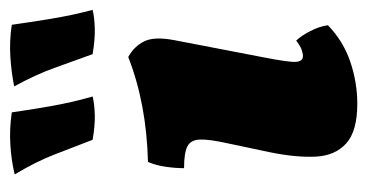

<svg xmlns="http://www.w3.org/2000/svg" viewBox="-202 -552 762 399"><g transform="rotate(-90 179.5 -352.0)"><path d="M164 9Q107 9 81.5 -14Q56 -37 54 -77.5Q52 -118 63 -172L82 -262Q90 -298 89.5 -317.5Q89 -337 75.5 -344Q62 -351 30 -351Q30 -369 33 -389.5Q36 -410 43 -426Q164 -429 261 -467Q283 -455 293.5 -434Q304 -413 296 -371L260 -184Q250 -133 251 -118.5Q252 -104 263 -104Q269 -104 277 -107Q285 -110 295 -118Q305 -108 315 -88.5Q325 -69 327 -52Q294 -20 251 -5.5Q208 9 164 9ZM267 -541Q252 -582 238.5 -620Q225 -658 200 -704Q229 -710 262 -712Q295 -714 328 -709Q333 -673 340.5 -627.5Q348 -582 359 -541Q342 -537 319.5 -536.5Q297 -536 267 -541ZM89 -541Q73 -582 58.5 -620Q44 -658 17 -703Q46 -710 79 -712Q112 -714 146 -709Q151 -673 159 -627.5Q167 -582 179 -541Q162 -537 140 -536.5Q118 -536 89 -541Z"/></g></svg>

Font: Vollkorn Black
Style: Italic
Weight: 900
Italic angle: -11°
Designer: Friedrich Althausen
Foundry: Friedrich Althausen
Version: Version 5.000; ttfautohint (v1.8.3)